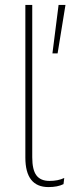

<svg xmlns="http://www.w3.org/2000/svg" viewBox="-20 -750 292 780"><path d="M111 -730V-111Q111 -60 128 -37.5Q145 -15 181 -15Q216 -15 241 -27L238 -2Q214 10 177 10Q83 10 83 -110V-730ZM246 -730 214 -533H193L218 -730Z"/></svg>

Font: Elaine Sans ExtraLight
Style: Regular
Weight: 275
Designer: Wei Huang
Foundry: Wei Huang
Version: Version 2.001;December 24, 2019;FontCreator 12.0.0.2547 64-b